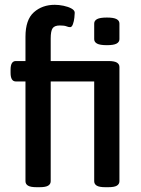

<svg xmlns="http://www.w3.org/2000/svg" viewBox="-20 -777 588 799"><path d="M132 2Q107 2 96.5 -4.5Q86 -11 86 -23V-438H46Q24 -438 24 -474V-487Q24 -523 46 -523H86V-624Q86 -695 121 -726Q156 -757 208 -757Q225 -757 244.5 -753Q264 -749 277.5 -741.5Q291 -734 291 -724Q291 -718 289.5 -703.5Q288 -689 283.5 -676.5Q279 -664 272 -664Q265 -664 256.5 -667.5Q248 -671 229 -671Q207 -671 199 -659.5Q191 -648 191 -617V-523H431Q456 -523 466.5 -516.5Q477 -510 477 -498V-23Q477 -11 466.5 -4.5Q456 2 431 2H418Q393 2 382.5 -4.5Q372 -11 372 -23V-438H191V-23Q191 -11 180.5 -4.5Q170 2 145 2ZM425 -589Q396 -589 384 -595.5Q372 -602 372 -614V-679Q372 -691 384 -697.5Q396 -704 425 -704Q453 -704 465 -697.5Q477 -691 477 -679V-614Q477 -602 465 -595.5Q453 -589 425 -589Z"/></svg>

Font: Asap Semi Condensed Medium
Style: Regular
Weight: 500
Width: 4
Designer: Pablo Cosgaya
Foundry: Omnibus-Type
Version: Version 3.001; ttfautohint (v1.8.4.7-5d5b)